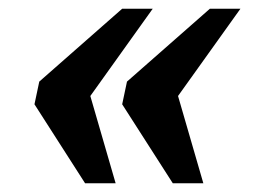

<svg xmlns="http://www.w3.org/2000/svg" viewBox="-20 -490 594 440"><path d="M376 -70 260 -251 271 -303 461 -470H531L388 -270L446 -70ZM175 -70 59 -251 70 -303 260 -470H330L187 -270L245 -70Z"/></svg>

Font: Noto Serif
Style: Bold Italic
Weight: 700
Italic angle: -12°
Designer: Monotype Design Team
Foundry: Monotype Imaging Inc.
Version: Version 2.013